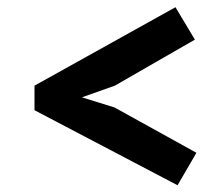

<svg xmlns="http://www.w3.org/2000/svg" viewBox="-20 -581 610 546"><path d="M78.1 -267.6V-337.4L479 -560.5L534.2 -468.3L306.6 -337.4L212.9 -304.2L305.7 -275.4L538.6 -146.5L484.9 -54.2Z"/></svg>

Font: PT Astra Sans
Style: Bold Italic
Weight: 700
Italic angle: -16°
Designer: A.Korolkova, I. Chaeva
Foundry: ParaType Ltd
Version: Version 1.002W